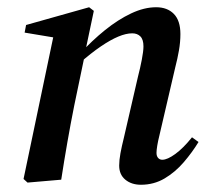

<svg xmlns="http://www.w3.org/2000/svg" viewBox="-20 -496 588 530"><path d="M56 8 45 -2 129 -403 150 -389 48 -406 52 -427 226 -476 239 -466 215 -352 214 -344 185 -205Q175 -155 166 -103.5Q157 -52 149 0ZM369 14Q343 14 326 0Q309 -14 309 -39Q309 -54 312.5 -73Q316 -92 322 -116L361 -285Q367 -308 371.5 -331.5Q376 -355 376 -368Q376 -387 367.5 -395.5Q359 -404 345 -404Q328 -404 306.5 -395Q285 -386 258.5 -368Q232 -350 200 -322L194 -347H200Q234 -384 270 -413Q306 -442 342 -459Q378 -476 411 -476Q442 -476 460 -457.5Q478 -439 478 -402Q478 -380 474 -357Q470 -334 464 -311L420 -122Q416 -106 414 -93.5Q412 -81 412 -74Q412 -65 416.5 -60Q421 -55 428 -55Q442 -55 464 -71Q486 -87 510 -117L528 -104Q511 -76 487.5 -48.5Q464 -21 434.5 -3.5Q405 14 369 14Z"/></svg>

Font: Source Serif 4 48pt SemiBold
Style: Italic
Weight: 600
Italic angle: -12°
Designer: Frank Grießhammer
Foundry: Adobe Systems Incorporated
Version: Version 4.004;hotconv 1.0.116;makeotfexe 2.5.65601